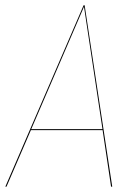

<svg xmlns="http://www.w3.org/2000/svg" viewBox="-22 -700 511 720"><path d="M394.5 0 362.8 -211.9H93.8L2.4 0H-2L291.5 -680.2H295.4L398.9 0ZM95.2 -215.8H362.3L293 -674.8Z"/></svg>

Font: Fira Sans Compressed Four
Style: Italic
Weight: 100
Width: 3
Italic angle: -8°
Designer: Carrois Corporate & Edenspiekermann AG
Foundry: Carrois Corporate GbR & Edenspiekermann AG
Version: Version 4.203;PS 004.203;hotconv 1.0.88;makeotf.lib2.5.64775